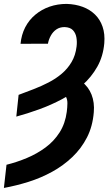

<svg xmlns="http://www.w3.org/2000/svg" viewBox="-32 -741 562 975"><path d="M50.8 -148.9 62.5 -259.3Q100.1 -273.4 138.9 -288.3Q177.7 -303.2 214.6 -322.3Q251.5 -341.3 281.5 -366.7Q311.5 -392.1 331.5 -426Q351.6 -460 356.9 -504.9Q359.9 -528.3 356 -550.8Q352.1 -573.2 338.1 -587.9Q324.2 -602.5 295.9 -603.5Q271.5 -603.5 254.2 -591.6Q236.8 -579.6 226.1 -560.1Q215.3 -540.5 211.4 -519L72.3 -518.6Q76.7 -564.5 95.9 -602.1Q115.2 -639.6 147.5 -666.5Q179.7 -693.4 220.2 -707.3Q260.7 -721.2 306.6 -721.2Q351.6 -719.7 388.2 -706.1Q424.8 -692.4 450.7 -667Q476.6 -641.6 489 -605Q501.5 -568.4 497.6 -521.5Q491.7 -454.6 461.9 -401.9Q432.1 -349.1 386 -308.3Q339.8 -267.6 283.2 -237.5Q226.6 -207.5 166.7 -185.8Q106.9 -164.1 50.8 -148.9ZM266.1 -271.5 298.8 -356.9Q349.1 -352.1 383.1 -326.4Q417 -300.8 432.9 -260.5Q448.7 -220.2 444.3 -170.9Q438.5 -99.1 409.7 -43Q380.9 13.2 335.2 56.6Q289.6 100.1 232.7 131.3Q175.8 162.6 112.8 182.4Q49.8 202.1 -12.2 213.4L1 95.7Q54.2 82.5 105.2 61Q156.2 39.6 199.2 7.8Q242.2 -23.9 270.8 -68.8Q299.3 -113.8 307.1 -173.3Q310.1 -196.3 310.3 -216.8Q310.5 -237.3 301.5 -252Q292.5 -266.6 266.1 -271.5Z"/></svg>

Font: Roboto Condensed
Style: Bold Italic
Weight: 700
Italic angle: -12°
Designer: Christian Robertson
Foundry: Google
Version: Version 3.0